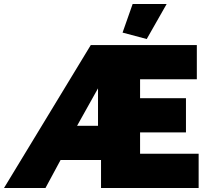

<svg xmlns="http://www.w3.org/2000/svg" viewBox="-44 -934 1036 954"><path d="M-24 0 407 -710H934V-540H652V-446H880V-276H652V-170H943V0H458V-139H257L182 0ZM339 -309H443V-495ZM784 -914 685 -740 565 -772 615 -914Z"/></svg>

Font: Raleway
Style: Heavy
Weight: 900
Designer: Matt McInerney, Pablo Impallari, Rodrigo Fuenzalida
Foundry: Matt McInerney, Pablo Impallari, Rodrigo Fuenzalida
Version: Version 2.001